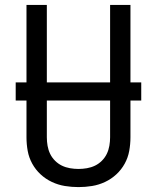

<svg xmlns="http://www.w3.org/2000/svg" viewBox="-20 -755 640 783"><path d="M300 8Q272 8 244.5 3.5Q217 -1 191.5 -13Q166 -25 145.5 -44Q125 -63 111.5 -87.5Q98 -112 93 -139.5Q88 -167 88 -195V-735H171V-195Q171 -178 174 -160.5Q177 -143 184.5 -127.5Q192 -112 204.5 -99.5Q217 -87 232.5 -79.5Q248 -72 265.5 -69Q283 -66 300 -66Q317 -66 334.5 -69Q352 -72 367.5 -79.5Q383 -87 395.5 -99.5Q408 -112 415.5 -127.5Q423 -143 426 -160.5Q429 -178 429 -195V-735H512V-195Q512 -167 507 -139.5Q502 -112 488.5 -87.5Q475 -63 454.5 -44Q434 -25 408.5 -13Q383 -1 355.5 3.5Q328 8 300 8ZM44 -345V-419H556V-345Z"/></svg>

Font: Bmono
Style: Regular
Weight: 400
Monospace: yes
Designer: Belleve Invis
Foundry: Belleve Invis
Version: Version 11.2.2; ttfautohint (v1.8.2)